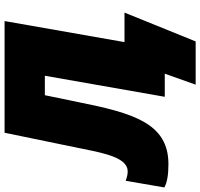

<svg xmlns="http://www.w3.org/2000/svg" viewBox="-77 -702 875 839"><g transform="rotate(-90 360.5 -282.5)"><path d="M63 16C242 16 286 -139 334 -379L364 -524H449L357 0H458L410 135H599L725 -176H596L688 -700H200L129 -356C109 -254 88 -162 31 -162C19 -162 5 -165 -10 -171L-39 -2C-19 10 16 16 63 16Z"/></g></svg>

Font: Fixel Text 20240404 Black
Style: Italic
Weight: 900
Width: 4
Italic angle: -10°
Designer: AlfaBravo + MacPaw
Foundry: Kyrylo Tkachov, Marchela Mozhyna, Serhii Makarenko, Maria Weinstein, Zakhar Kryvoshyya
Version: Version 1.211;Glyphs 3.2 (3225)